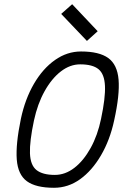

<svg xmlns="http://www.w3.org/2000/svg" viewBox="-20 -876 640 910"><path d="M236 14Q150 14 107.5 -17Q65 -48 59.5 -120Q54 -192 79 -313Q99 -407 141 -479Q183 -551 240.5 -591.5Q298 -632 364 -632Q450 -632 493 -601Q536 -570 542 -498.5Q548 -427 521 -305Q501 -212 458.5 -139.5Q416 -67 359.5 -26.5Q303 14 236 14ZM240 -47Q289 -47 332.5 -80.5Q376 -114 409.5 -174.5Q443 -235 459 -313Q480 -412 477.5 -468.5Q475 -525 447 -548Q419 -571 360 -571Q312 -571 268.5 -537.5Q225 -504 191.5 -444Q158 -384 141 -305Q120 -206 122 -149.5Q124 -93 153 -70Q182 -47 240 -47ZM392 -682 270 -810 322 -856 443 -728Z"/></svg>

Font: Victor Mono Thin Light
Style: Italic
Weight: 300
Italic angle: -12°
Monospace: yes
Version: Version 1.561;gftools[0.9.30]